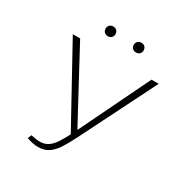

<svg xmlns="http://www.w3.org/2000/svg" viewBox="-187 -959 1062 1111"><g transform="rotate(30 344.5 -403.0)"><path d="M221 8Q203 8 184 4Q165 0 145 -7L155 -32Q176 -28 189.5 -26Q203 -24 215 -24Q245 -24 268 -38.5Q291 -53 312.5 -85.5Q334 -118 360 -171L596 -658H644L393 -157Q365 -101 340.5 -64Q316 -27 288 -9.5Q260 8 221 8ZM354 -142 70 -658H119L382 -169ZM251 -749Q237 -749 227.5 -758Q218 -767 218 -781Q218 -796 227.5 -805Q237 -814 251 -814Q265 -814 274.5 -805Q284 -796 284 -781Q284 -767 274.5 -758Q265 -749 251 -749ZM439 -749Q425 -749 415.5 -758Q406 -767 406 -781Q406 -796 415.5 -805Q425 -814 439 -814Q454 -814 463 -805Q472 -796 472 -781Q472 -767 463 -758Q454 -749 439 -749Z"/></g></svg>

Font: Ysabeau Office ExtraLight
Style: Regular
Weight: 250
Designer: Christian Thalmann (Catharsis Fonts)
Version: Version 2.001;gftools[0.9.30]; featfreeze: tnum,lnum,ss02